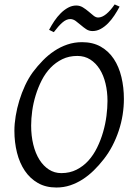

<svg xmlns="http://www.w3.org/2000/svg" viewBox="-20 -817 585 852"><path d="M457 -369.1Q457 -410.2 448.2 -446.5Q439.5 -482.9 422.4 -510Q405.3 -537.1 380.4 -553Q355.5 -568.8 323.2 -568.8Q286.1 -568.8 256.6 -554.4Q227.1 -540 204.1 -516.1Q181.2 -492.2 165 -460.4Q148.9 -428.7 138.4 -394.5Q127.9 -360.4 123 -325.4Q118.2 -290.5 118.2 -259.8Q118.2 -214.4 127.7 -175.5Q137.2 -136.7 154.8 -108.6Q172.4 -80.6 197 -64.7Q221.7 -48.8 252 -48.8Q289.6 -48.8 319.6 -64Q349.6 -79.1 372.3 -104.2Q395 -129.4 411.1 -162.4Q427.2 -195.3 437.5 -231Q447.8 -266.6 452.4 -302.5Q457 -338.4 457 -369.1ZM529.8 -377.9Q529.8 -343.3 524.2 -307.6Q518.6 -272 507.1 -237.3Q495.6 -202.6 478.8 -170.2Q461.9 -137.7 439.9 -109.9Q419.4 -83.5 396.2 -60.8Q373 -38.1 346.9 -21.2Q320.8 -4.4 291.7 5.4Q262.7 15.1 230 15.1Q183.1 15.1 148.2 -4.9Q113.3 -24.9 90.1 -59.3Q66.9 -93.8 55.4 -139.6Q43.9 -185.5 43.9 -236.8Q43.9 -267.6 49.6 -302Q55.2 -336.4 65.7 -370.8Q76.2 -405.3 91.3 -437.7Q106.4 -470.2 126 -497.1Q146.5 -524.4 170.2 -548.6Q193.8 -572.8 220.9 -590.8Q248 -608.9 278.8 -619.4Q309.6 -629.9 344.2 -629.9Q392.1 -629.9 427.2 -609.9Q462.4 -589.8 485.1 -555.4Q507.8 -521 518.8 -475.1Q529.8 -429.2 529.8 -377.9ZM510.7 -787.6Q500.5 -768.1 487.5 -748.5Q474.6 -729 459.5 -713.6Q444.3 -698.2 427 -688.7Q409.7 -679.2 390.6 -679.2Q375 -679.2 362.5 -687.5Q350.1 -695.8 338.6 -705.8Q327.1 -715.8 315.7 -724.1Q304.2 -732.4 291.5 -732.4Q274.4 -732.4 256.8 -717Q239.3 -701.7 218.8 -674.3L197.8 -684.6Q208 -704.1 220.9 -723.4Q233.9 -742.7 249.3 -758.1Q264.6 -773.4 282.2 -783Q299.8 -792.5 318.4 -792.5Q334.5 -792.5 347.9 -784.2Q361.3 -775.9 373 -765.9Q384.8 -755.9 395 -747.6Q405.3 -739.3 415.5 -739.3Q432.6 -739.3 451.4 -754.6Q470.2 -770 488.8 -797.4Z"/></svg>

Font: Gentium Plus
Style: Italic
Weight: 400
Italic angle: -8°
Designer: J. Victor Gaultney, Annie Olsen, Iska Routamaa
Foundry: SIL International
Version: Version 1.510